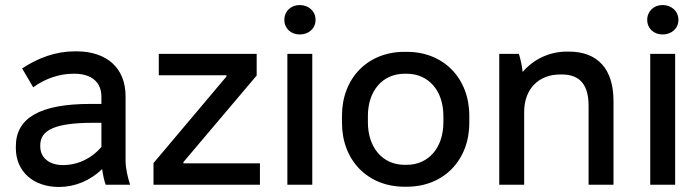

<svg xmlns="http://www.w3.org/2000/svg" viewBox="-20 -734 2780 763"><path d="M214 9C278 9 338 -16 386 -62C389 -40 394 -15 400 0H497C488 -28 479 -64 479 -96V-352C479 -462 406 -530 284 -530H277C202 -530 131 -504 68 -462L112 -387C159 -422 218 -441 270 -441H276C345 -441 383 -406 383 -350V-321H338C139 -321 43 -265 43 -153V-145C43 -52 113 9 214 9ZM230 -78C176 -78 140 -107 140 -152V-157C140 -219 203 -246 351 -246H383V-150C346 -106 291 -78 230 -78Z M590 0H1013V-85H709V-90L1000 -434V-520H611V-435H880V-430L590 -86Z M1171 -597C1207 -597 1234 -621 1234 -655C1234 -689 1207 -714 1171 -714C1136 -714 1110 -689 1110 -655C1110 -621 1136 -597 1171 -597ZM1122 0H1221V-520H1122Z M1587 8H1597C1743 8 1845 -97 1845 -246V-274C1845 -423 1743 -528 1597 -528H1587C1441 -528 1339 -423 1339 -274V-246C1339 -97 1441 8 1587 8ZM1588 -79C1500 -79 1442 -148 1442 -248V-273C1442 -374 1501 -441 1588 -441H1596C1683 -441 1742 -374 1742 -273V-248C1742 -148 1684 -79 1596 -79Z M1964 0H2063V-289C2063 -381 2121 -438 2206 -438H2213C2287 -438 2319 -394 2319 -314V0H2418V-333C2418 -459 2356 -529 2240 -529H2234C2162 -529 2100 -498 2057 -448C2055 -471 2048 -501 2042 -520H1964Z M2613 -597C2649 -597 2676 -621 2676 -655C2676 -689 2649 -714 2613 -714C2578 -714 2552 -689 2552 -655C2552 -621 2578 -597 2613 -597ZM2564 0H2663V-520H2564Z"/></svg>

Font: Fixel Text Medium
Style: Regular
Weight: 500
Width: 4
Designer: AlfaBravo + MacPaw
Foundry: Kyrylo Tkachov, Marchela Mozhyna, Serhii Makarenko, Maria Weinstein, Zakhar Kryvoshyya
Version: Version 1.211